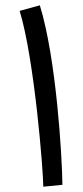

<svg xmlns="http://www.w3.org/2000/svg" viewBox="-20 -698 314 723"><path d="M215 -2C214 -108 192 -478 130 -678L54 -657C110 -474 143 -52 143 5Z"/></svg>

Font: Noto Sans Arabic UI Cn
Style: Regular
Weight: 400
Width: 3
Designer: Monotype Design Team, Nadine Chahine and Nizar Qandah
Foundry: Monotype Imaging Inc.
Version: Version 2.010